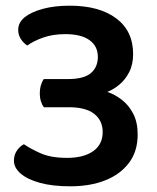

<svg xmlns="http://www.w3.org/2000/svg" viewBox="-20 -642 552 675"><path d="M225 -622Q329 -622 388.5 -577.5Q448 -533 448 -452Q448 -415 434 -388Q420 -361 398.5 -343.5Q377 -326 357 -319Q384 -310 408.5 -291Q433 -272 448.5 -242Q464 -212 464 -169Q464 -110 433.5 -69.5Q403 -29 350 -8Q297 13 227 13Q165 13 121 1Q77 -11 53 -31.5Q29 -52 29 -77Q29 -97 39 -112Q49 -127 64 -135Q87 -119 123 -103Q159 -87 216 -87Q274 -87 307.5 -110.5Q341 -134 341 -178Q341 -218 311.5 -241.5Q282 -265 222 -265H134Q128 -273 124 -285.5Q120 -298 120 -314Q120 -330 124 -343Q128 -356 134 -364H218Q275 -364 299.5 -385Q324 -406 324 -442Q324 -480 294.5 -501Q265 -522 210 -522Q166 -522 132 -510Q98 -498 76 -482Q63 -490 53.5 -504.5Q44 -519 44 -537Q44 -563 67 -581.5Q90 -600 131 -611Q172 -622 225 -622Z"/></svg>

Font: Baloo Bhaijaan 2 SemiBold
Style: Regular
Weight: 600
Designer: Sanskriti Dholi, Noopur Datye and Ek Type
Foundry: Ek Type
Version: Version 1.700